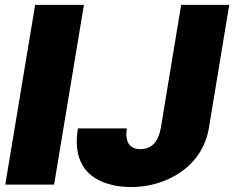

<svg xmlns="http://www.w3.org/2000/svg" viewBox="-20 -747 948 777"><path d="M295.5 -227.3H492.9Q482.2 -143.5 548.3 -143.5Q615.4 -143.5 630.7 -228.7L713.1 -727.3H907.7L825.3 -228.7Q818.9 -190.7 803.4 -158Q788 -125.4 765.3 -98.9Q742.5 -72.4 713.8 -52.2Q685 -32 652.2 -18.1Q619.3 -4.3 583.3 2.8Q547.2 9.9 509.9 9.9Q440.7 9.9 386.7 -14.6Q359.7 -27 339.5 -46Q319.2 -65 307.2 -91.3Q295.1 -117.5 291.7 -151.5Q288.4 -185.4 295.5 -227.3ZM1.4 0 122.2 -727.3H319.6L198.9 0Z"/></svg>

Font: Inter P Black
Style: Italic
Weight: 900
Italic angle: -9.40001°
Designer: Rasmus Andersson
Foundry: rsms
Version: Version 3.018;git-588b23468